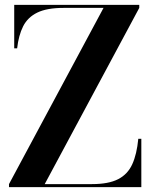

<svg xmlns="http://www.w3.org/2000/svg" viewBox="-20 -770 638 790"><path d="M17 0V-12.5L406 -737.5H241Q173 -737.5 133.5 -718.2Q94 -699 75.2 -661.8Q56.5 -624.5 50.5 -571H38.5V-750H553V-737.5L164 -12.5H358.5Q427 -12.5 466.2 -32.8Q505.5 -53 524.2 -94.2Q543 -135.5 549 -199H561.5V0Z"/></svg>

Font: Bodoni Moda 18pt SemiBold
Style: Regular
Weight: 600
Designer: Owen Earl
Foundry: indestructible type
Version: Version 2.005